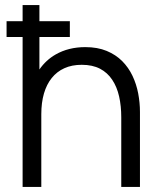

<svg xmlns="http://www.w3.org/2000/svg" viewBox="-20 -740 634 760"><path d="M6 -593.5V-656H69.5V-720H136V-656H256.5V-593.5H136V-465Q162 -502.5 200.5 -524.5Q251.5 -553.5 317.5 -553.5Q366 -553.5 402.2 -538.5Q438.5 -523.5 463.8 -498Q489 -472.5 504.5 -439.8Q520 -407 527 -370.2Q534 -333.5 534 -297V0H460V-275.5Q460 -320.5 451.5 -358.2Q443 -396 424.2 -424.2Q405.5 -452.5 375.8 -468Q346 -483.5 303.5 -483.5Q264.5 -483.5 234.8 -470Q205 -456.5 184.8 -431.2Q164.5 -406 154 -370Q143.5 -334 143.5 -288V0H69.5V-593.5Z"/></svg>

Font: Cns Manrope
Style: Regular
Weight: 400
Designer: Mikhail Sharanda
Foundry: Mikhail Sharanda
Version: Version 4.504